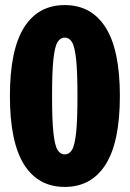

<svg xmlns="http://www.w3.org/2000/svg" viewBox="-20 -728 510 756"><path d="M235 8Q130 8 74.5 -80.5Q19 -169 19 -350Q19 -531 74.5 -619.5Q130 -708 235 -708Q340 -708 396 -619.5Q452 -531 452 -350Q452 -169 396 -80.5Q340 8 235 8ZM235 -120Q252 -120 263 -137Q274 -154 279.5 -203.5Q285 -253 285 -350Q285 -447 279.5 -496.5Q274 -546 263 -563Q252 -580 235 -580Q218 -580 207 -563Q196 -546 190.5 -496.5Q185 -447 185 -350Q185 -253 190.5 -203.5Q196 -154 207 -137Q218 -120 235 -120Z"/></svg>

Font: Asap Condensed ExtraBold
Style: Regular
Weight: 800
Width: 3
Designer: Pablo Cosgaya
Foundry: Omnibus-Type
Version: Version 3.001; ttfautohint (v1.8.4.7-5d5b)